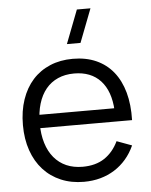

<svg xmlns="http://www.w3.org/2000/svg" viewBox="-55 -826 695 886"><g transform="rotate(-5 292.5 -382.5)"><path d="M337.8 -625H274.8L334.5 -780H397.5ZM298.3 -54.7Q256.2 -54.7 222.8 -69.3Q189.5 -84 166.2 -111.9Q142.8 -139.8 130.4 -180.2Q118 -220.5 118 -271.5Q118 -322.3 130.1 -362.3Q142.2 -402.3 165 -430Q187.8 -457.7 220.8 -472.3Q253.8 -487 295.7 -487Q373.8 -487 418.2 -438.9Q462.5 -390.8 467.3 -300.7L467.5 -249.3H543.8Q545.8 -320.8 530.2 -377.4Q514.5 -434 482.7 -473.5Q450.8 -513 403.7 -534Q356.5 -555 295.7 -555Q237.3 -555 190.1 -535.1Q142.8 -515.2 109.5 -478.2Q76.2 -441.2 58.1 -388.3Q40 -335.5 40 -270Q40 -205.2 58.4 -152.3Q76.8 -99.5 110.7 -62.4Q144.5 -25.3 192.1 -5.2Q239.7 15 298.3 15Q338.8 15 374.5 5.2Q410.2 -4.7 440.1 -23.5Q470 -42.3 493.8 -69.8Q517.5 -97.3 533.7 -133L464 -158.7Q440.2 -109 399.5 -81.8Q358.8 -54.7 298.3 -54.7ZM525.8 -311H105L103.2 -249.3H543.8Z"/></g></svg>

Font: Vela Sans GX ExtLt
Style: Regular
Weight: 200
Designer: Principal design: Mikhail Sharanda - project Manrope.
Design modification: Ravid Balaliev
Foundry: Mikhail Sharanda
Version: Version 1.001